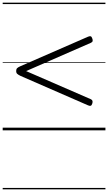

<svg xmlns="http://www.w3.org/2000/svg" viewBox="-20 -968 803 1426"><path d="M633 -186 131 -405Q115 -413 107.5 -420Q100 -427 100 -440Q100 -455 107.5 -462Q115 -469 131 -476L633 -695Q646 -701 653.5 -698.5Q661 -696 665 -683Q670 -671 668 -663Q666 -655 655 -650L174 -440L655 -231Q665 -226 667 -218Q669 -210 665 -198Q661 -185 653.5 -182.5Q646 -180 633 -186ZM0 428H763V438H0ZM0 -20H763V0H0ZM0 -505H763V-500H0ZM0 -948H763V-938H0Z"/></svg>

Font: Playwrite US Modern Guides
Style: Regular
Weight: 400
Designer: Veronika Burian, José Scaglione
Foundry: TypeTogether
Version: Version 1.003